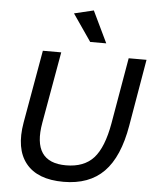

<svg xmlns="http://www.w3.org/2000/svg" viewBox="-62 -1011 862 1072"><g transform="rotate(5 368.5 -475.0)"><path d="M637 -710H737L673 -336Q643 -159 560.5 -75Q478 9 334 9Q188 9 123 -72Q58 -153 84 -302L156 -710H259L188 -309Q148 -84 340 -84Q441 -84 495 -143.5Q549 -203 573 -340ZM415 -782 311 -933 420 -959 505 -782Z"/></g></svg>

Font: Livvic Medium
Style: Italic
Weight: 500
Italic angle: -10°
Designer: Jacques Le Bailly, Baron von Fonthausen
Version: Version 1.001; ttfautohint (v1.8.2)